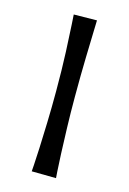

<svg xmlns="http://www.w3.org/2000/svg" viewBox="-87 -563 409 609"><g transform="rotate(15 117.0 -258.5)"><path d="M159 0 79 -1Q79 -1 80.5 -21.5Q82 -42 83.5 -78.5Q85 -115 86.5 -163Q88 -211 88 -266Q88 -339 85.5 -395.5Q83 -452 81 -484Q79 -516 79 -516L155 -517Q155 -517 154 -484Q153 -451 151.5 -394Q150 -337 150 -265Q150 -211 151.5 -163Q153 -115 154.5 -78.5Q156 -42 157.5 -21Q159 0 159 0Z"/></g></svg>

Font: Truculenta
Style: Regular
Weight: 400
Designer: Ivan Castro, Eva Sanz & Omnibus-Type Team
Foundry: Omnibus-Type
Version: Version 1.002